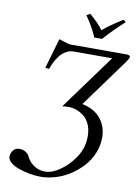

<svg xmlns="http://www.w3.org/2000/svg" viewBox="-111 -932 884 1215"><g transform="rotate(10 331.0 -324.0)"><path d="M280.8 -646H636.2Q662.1 -646 662.1 -633.8Q662.1 -623 638.2 -590.8L418 -288.1Q497.6 -271.5 537.8 -220.9Q578.1 -170.4 578.1 -100.1Q578.1 -49.3 558.6 -1.2Q539.1 46.9 505.1 84.7Q471.2 122.6 427.7 151.4Q384.3 180.2 334.2 195.6Q284.2 210.9 234.9 210.9Q204.6 210.9 168.7 204.6Q132.8 198.2 99.4 187.3Q65.9 176.3 43.5 158Q21 139.6 21 118.2Q21 112.8 22 109.9Q25.4 89.8 39.1 75Q52.7 60.1 76.2 60.1Q95.7 60.1 113.3 69.8Q130.9 79.6 138.2 95.2Q155.8 131.8 187.5 152.8Q219.2 173.8 259.8 173.8Q302.2 173.8 351.8 139.9Q401.4 106 437.7 55.4Q474.1 4.9 481.9 -42Q486.8 -64.5 486.8 -92.8Q486.8 -135.3 472.2 -168.2Q457.5 -201.2 434.3 -219.2Q411.1 -237.3 386.2 -246.1Q361.3 -254.9 336.9 -254.9Q310.1 -254.9 294.9 -252L553.2 -606H304.2Q277.8 -605.5 254.4 -591.1Q231 -576.7 214.8 -554.7Q198.7 -532.7 188.5 -511.5Q178.2 -490.2 172.9 -471.2L147 -473.1L203.1 -667Q210.9 -665.5 239 -655.8Q267.1 -646 280.8 -646ZM469.2 -715.8H418.9Q394 -776.9 345.2 -846.2L368.2 -858.9Q398.4 -832.5 418 -813Q437.5 -793.5 455.1 -769Q502 -809.1 582 -858.9L598.1 -846.2Q519 -773.9 469.2 -715.8Z"/></g></svg>

Font: Common Serif
Style: Italic
Weight: 400
Italic angle: -12°
Designer: Philipp H. Poll, Khaled Hosny
Foundry: Stefan Peev, Context Ltd.
Version: Version 1.026